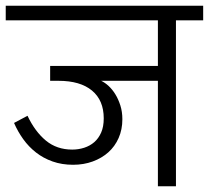

<svg xmlns="http://www.w3.org/2000/svg" viewBox="-30 -650 729 670"><path d="M323 -368Q336 -362 349 -350Q362 -338 372.5 -321Q383 -304 390 -282Q397 -260 397 -234Q397 -198 384 -168.5Q371 -139 348 -118.5Q325 -98 293.5 -86.5Q262 -75 225 -75Q186 -75 153.5 -86.5Q121 -98 95.5 -118Q70 -138 51 -164.5Q32 -191 19 -221L66 -246Q92 -191 130 -159.5Q168 -128 222 -128Q244 -128 264 -134.5Q284 -141 299 -154Q314 -167 323 -187.5Q332 -208 332 -237Q332 -300 291 -334Q250 -368 174 -368H145V-420H521V-579H-10V-630H679V-579H584V0H521V-368Z"/></svg>

Font: Ek Mukta Light
Style: Regular
Weight: 300
Designer: Girish Dalvi and Yashodeep Gholap
Foundry: Ek Type
Version: Version 2.538;PS 1.002;hotconv 16.6.51;makeotf.lib2.5.65220;